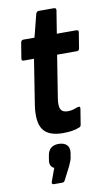

<svg xmlns="http://www.w3.org/2000/svg" viewBox="-97 -672 552 974"><g transform="rotate(-10 179.0 -184.5)"><path d="M190 8Q115 8 87.5 -32Q60 -72 74 -161L110 -389H57Q45 -389 47 -401L60 -481Q63 -494 73 -494H131L161 -612Q166 -624 175 -624H254Q266 -624 265 -612L246 -494H346Q360 -494 357 -481L344 -401Q342 -389 331 -389H229L194 -169Q188 -129 197.5 -113Q207 -97 233 -97Q248 -97 260.5 -100.5Q273 -104 286 -109Q300 -113 298 -99L285 -19Q284 -8 273 -5Q256 2 235 5Q214 8 190 8ZM99 255Q87 255 90 242L115 174Q103 169 97.5 157.5Q92 146 96 126L99 108Q107 58 157 58Q184 58 198.5 71.5Q213 85 210 111L207 130Q206 141 201.5 153Q197 165 190 180L158 242Q153 255 143 255Z"/></g></svg>

Font: Sofia Sans Condensed ExtraBold
Style: Italic
Weight: 800
Italic angle: -9°
Version: Version 4.100